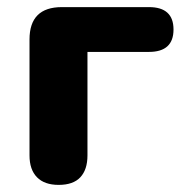

<svg xmlns="http://www.w3.org/2000/svg" viewBox="-20 -511 516 540"><path d="M145 9Q105 9 84 -12.5Q63 -34 63 -74V-400Q63 -491 154 -491H399Q468 -491 468 -428Q468 -365 399 -365H226V-74Q226 -34 206 -12.5Q186 9 145 9Z"/></svg>

Font: Chiron GoRound TC EB
Style: Regular
Weight: 700
Designer: Ryoko NISHIZUKA 西塚涼子 (kana, bopomofo & ideographs); Paul D. Hunt (Latin, Greek & Cyrillic); Sandoll Communications 산돌커뮤니
Foundry: Adobe
Version: Version 1.000;hotconv 1.1.1;makeotfexe 2.6.0